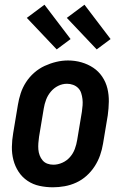

<svg xmlns="http://www.w3.org/2000/svg" viewBox="-20 -788 540 816"><path d="M205 8Q176 8 148 2Q120 -4 97 -19.5Q74 -35 59 -58Q44 -81 37 -108Q30 -135 30.5 -164Q31 -193 36 -222L56 -342Q60 -367 68 -391.5Q76 -416 90.5 -438.5Q105 -461 125.5 -479Q146 -497 170 -508Q194 -519 219 -525Q244 -531 269 -531Q299 -531 326.5 -523Q354 -515 376.5 -500Q399 -485 414.5 -462Q430 -439 436.5 -412Q443 -385 442.5 -356Q442 -327 438 -298L418 -178Q414 -153 405.5 -128.5Q397 -104 382.5 -81.5Q368 -59 348 -41Q328 -23 304 -12Q280 -1 254.5 3.5Q229 8 205 8ZM207 -88Q226 -88 245 -96.5Q264 -105 277.5 -120.5Q291 -136 298 -155Q305 -174 308 -193L328 -313Q330 -327 331 -340.5Q332 -354 330.5 -367Q329 -380 325 -392.5Q321 -405 312 -414Q303 -423 290.5 -427.5Q278 -432 265 -432Q245 -432 227 -423Q209 -414 196 -398.5Q183 -383 176 -364.5Q169 -346 166 -327L146 -207Q144 -193 143 -179.5Q142 -166 143 -153Q144 -140 148.5 -128Q153 -116 161 -106.5Q169 -97 181 -92.5Q193 -88 207 -88ZM391 -578 264 -712 339 -768 450 -622ZM221 -578 94 -712 169 -768 280 -622Z"/></svg>

Font: Iosevka Gothic
Style: Bold Italic
Weight: 700
Italic angle: -9°
Monospace: yes
Designer: Belleve Invis
Foundry: Belleve Invis
Version: Version 15.5.1; ttfautohint (v1.8.4)